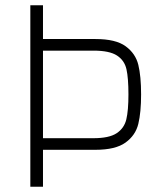

<svg xmlns="http://www.w3.org/2000/svg" viewBox="-20 -708 605 728"><path d="M95 -688H143V-560H342Q419 -560 456.5 -532.5Q494 -505 504.5 -462Q515 -419 515 -350Q515 -282 504.5 -238.5Q494 -195 456 -167.5Q418 -140 342 -140H143V0H95ZM467 -350Q467 -412 459.5 -445.5Q452 -479 423.5 -497.5Q395 -516 335 -516H143V-184H334Q394 -184 422.5 -203Q451 -222 459 -255.5Q467 -289 467 -350Z"/></svg>

Font: Saira Semi Condensed ExtraLight
Style: Regular
Weight: 200
Width: 4
Designer: Hector Gatti with collaboration of the Omnibus-Type team
Foundry: Omnibus-Type
Version: Version 1.001; ttfautohint (v1.8)